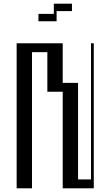

<svg xmlns="http://www.w3.org/2000/svg" viewBox="-20 -1018 597 1038"><path d="M70 -784H319V-570H402V-48H472V-784H487V0H319V-522H236V-736H153V0H70ZM188 -943H271V-998H369V-958H286V-903H188Z"/></svg>

Font: Facade Sud
Style: Regular
Weight: 100
Designer: Éléonore Fines
Foundry: Velvetyne Type Foundry
Version: Version 1.001;Glyphs 3.2 (3202)